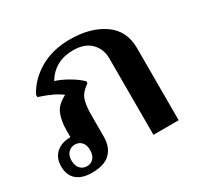

<svg xmlns="http://www.w3.org/2000/svg" viewBox="-128 -712 892 870"><g transform="rotate(-30 318.0 -277.0)"><path d="M12 -84Q12 -129 40 -154Q68 -179 115 -179V-216Q115 -264 129.5 -299Q144 -334 190 -357Q154 -386 76 -411V-423Q108 -485 175 -524.5Q242 -564 334 -564Q440 -564 509 -516.5Q578 -469 578 -378V0H446V-400Q446 -449 414 -481.5Q382 -514 321 -514Q226 -514 178 -436Q210 -426 246 -405Q282 -384 304 -362V-352Q268 -328 257.5 -299.5Q247 -271 247 -215V-105Q247 -52 216.5 -21Q186 10 120 10Q68 10 40 -14.5Q12 -39 12 -84ZM163 -84Q163 -111 149.5 -125.5Q136 -140 115 -140Q94 -140 80 -125.5Q66 -111 66 -84Q66 -57 80 -42Q94 -27 115 -27Q136 -27 149.5 -42Q163 -57 163 -84Z"/></g></svg>

Font: Trirong SemiBold
Style: Regular
Weight: 600
Designer: Katatrad Team
Foundry: CadsonDemak
Version: Version 1.000